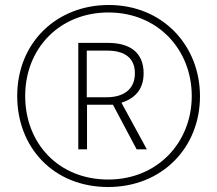

<svg xmlns="http://www.w3.org/2000/svg" viewBox="-20 -742 871 770"><path d="M414 8C628 8 782 -148 782 -356C782 -559 633 -722 416 -722C209 -722 49 -573 49 -357C49 -151 194 8 414 8ZM414 -22C214 -22 81 -168 81 -357C81 -549 220 -692 415 -692C613 -692 749 -543 749 -357C749 -171 612 -22 414 -22ZM294 -143H329V-322H433L528 -143H569L467 -330C517 -346 556 -380 556 -448C556 -533 499 -570 413 -570H294ZM408 -352H328V-539H410C477 -539 521 -512 521 -448C521 -381 472 -352 408 -352Z"/></svg>

Font: Noto Sans Sinhala UI Condensed ExtraLight
Style: Regular
Weight: 200
Width: 3
Designer: Jelle Bosma - Monotype Design Team
Foundry: Monotype Imaging Inc.
Version: Version 2.006